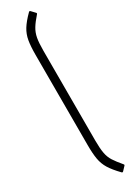

<svg xmlns="http://www.w3.org/2000/svg" viewBox="-226 -710 620 866"><g transform="rotate(-30 84.5 -277.5)"><path d="M118 140Q87 108 72 83.5Q57 59 52 30Q47 1 47 -43V-512Q47 -557 52 -586Q57 -615 72 -639.5Q87 -664 118 -695Q122 -699 126 -695L144 -676Q146 -674 146 -672Q146 -670 144 -668Q121 -642 108.5 -621.5Q96 -601 91.5 -576.5Q87 -552 87 -512V-43Q87 -3 91.5 22Q96 47 108.5 66.5Q121 86 144 113Q146 115 146 117Q146 119 144 121L126 140Q122 144 118 140Z"/></g></svg>

Font: Sofia Sans Extra Condensed Light
Style: Regular
Weight: 300
Designer: Botio Nikoltchev, Ani Petrova
Foundry: lettersoup
Version: Version 4.101